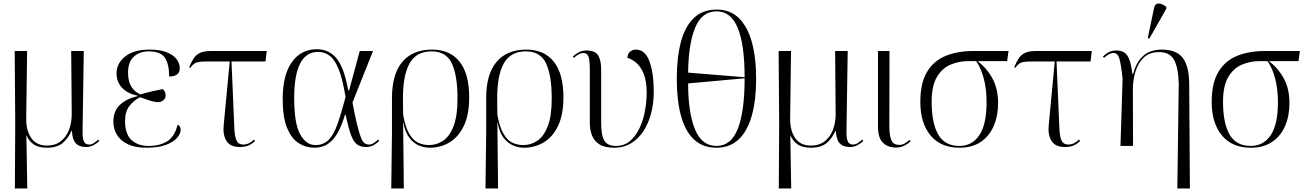

<svg xmlns="http://www.w3.org/2000/svg" viewBox="-20 -824 7378 1084"><path d="M64 240 66 -131 63 -536H133L128 -157Q127 -87 156.5 -44.5Q186 -2 245 -2Q291 -2 322 -25.5Q353 -49 369 -89.5Q385 -130 385 -179L382 -536H453L446 -77Q446 -42 454 -25Q462 -8 483 -8Q497 -8 510 -16.5Q523 -25 535 -36L541 -28Q527 -15 508.5 -4.5Q490 6 465 6Q427 6 407.5 -15.5Q388 -37 386 -86H384Q364 -41 332.5 -15.5Q301 10 246 10Q197 10 169.5 -9.5Q142 -29 131 -58H129L134 240Z M806 10Q742 10 701 -10Q660 -30 640 -63.5Q620 -97 620 -136Q620 -199 658.5 -233.5Q697 -268 759 -282V-283Q703 -294 670.5 -327Q638 -360 638 -410Q638 -466 686.5 -505Q735 -544 825 -544Q883 -544 921 -529Q959 -514 977 -490Q995 -466 995 -439Q995 -392 935 -392Q935 -463 910.5 -498.5Q886 -534 820 -534Q769 -534 736 -504.5Q703 -475 703 -413Q703 -365 721.5 -335Q740 -305 773 -291Q814 -303 845.5 -310Q877 -317 899 -321Q915 -307 915 -286Q915 -267 901 -257Q887 -247 872 -247Q850 -248 826 -256Q802 -264 771 -275Q736 -258 711 -226Q686 -194 686 -141Q686 -67 722.5 -33.5Q759 0 820 0Q881 0 923.5 -26Q966 -52 983 -120Q1000 -113 1000 -91Q1000 -69 979.5 -45.5Q959 -22 916.5 -6Q874 10 806 10Z M1334 6Q1279 6 1258 -29.5Q1237 -65 1243 -118L1277 -477H1153Q1122 -477 1104.5 -474.5Q1087 -472 1076 -464Q1065 -456 1054 -441L1048 -444Q1060 -474 1073.5 -494.5Q1087 -515 1109.5 -525.5Q1132 -536 1172 -536H1486L1479 -477H1287L1303 -101Q1305 -53 1315.5 -30.5Q1326 -8 1354 -8Q1386 -8 1414 -36L1420 -28Q1400 -9 1380.5 -1.5Q1361 6 1334 6Z M1755 10Q1707 10 1666 -16Q1625 -42 1600.5 -102.5Q1576 -163 1576 -265Q1576 -401 1628 -473.5Q1680 -546 1768 -546Q1838 -546 1880.5 -494Q1923 -442 1946 -314H1951L2011 -536H2086L1970 -245Q1985 -165 1997 -117Q2009 -69 2018.5 -45.5Q2028 -22 2039 -15Q2050 -8 2063 -8Q2078 -8 2092.5 -18Q2107 -28 2115 -36L2121 -28Q2110 -17 2091.5 -5.5Q2073 6 2047 6Q2016 6 1996 -8.5Q1976 -23 1961.5 -62.5Q1947 -102 1931 -177H1928Q1913 -126 1891.5 -83.5Q1870 -41 1836.5 -15.5Q1803 10 1755 10ZM1761 -5Q1805 -5 1834 -33Q1863 -61 1884.5 -121Q1906 -181 1931 -276Q1915 -374 1893.5 -429.5Q1872 -485 1843 -508Q1814 -531 1776 -531Q1641 -531 1641 -270Q1641 -127 1674.5 -66Q1708 -5 1761 -5Z M2189 240 2193 -83V-267Q2192 -403 2250.5 -473.5Q2309 -544 2419 -544Q2520 -544 2574.5 -476Q2629 -408 2629 -274Q2629 -177 2599 -114Q2569 -51 2518.5 -20.5Q2468 10 2406 10Q2375 10 2344.5 -3Q2314 -16 2290.5 -47Q2267 -78 2257 -134H2256L2260 240ZM2403 -5Q2446 -5 2482.5 -30Q2519 -55 2541 -112.5Q2563 -170 2563 -268Q2563 -398 2531 -466Q2499 -534 2417 -534Q2330 -534 2292 -465.5Q2254 -397 2255 -262L2256 -176Q2269 -105 2291 -68Q2313 -31 2341.5 -18Q2370 -5 2403 -5Z M2721 240 2725 -83V-267Q2724 -403 2782.5 -473.5Q2841 -544 2951 -544Q3052 -544 3106.5 -476Q3161 -408 3161 -274Q3161 -177 3131 -114Q3101 -51 3050.5 -20.5Q3000 10 2938 10Q2907 10 2876.5 -3Q2846 -16 2822.5 -47Q2799 -78 2789 -134H2788L2792 240ZM2935 -5Q2978 -5 3014.5 -30Q3051 -55 3073 -112.5Q3095 -170 3095 -268Q3095 -398 3063 -466Q3031 -534 2949 -534Q2862 -534 2824 -465.5Q2786 -397 2787 -262L2788 -176Q2801 -105 2823 -68Q2845 -31 2873.5 -18Q2902 -5 2935 -5Z M3449 10Q3395 10 3365 -8.5Q3335 -27 3322.5 -59Q3310 -91 3310 -131V-433Q3310 -486 3302 -505.5Q3294 -525 3274 -525Q3265 -525 3251.5 -519.5Q3238 -514 3220 -497L3214 -505Q3229 -519 3248 -529Q3267 -539 3290 -539Q3340 -539 3357 -511.5Q3374 -484 3374 -431V-131Q3374 -60 3392 -30Q3410 0 3458 0Q3504 0 3537 -28Q3570 -56 3591 -101Q3612 -146 3621.5 -198.5Q3631 -251 3631 -300Q3631 -367 3614 -408Q3597 -449 3571.5 -470Q3546 -491 3522 -497Q3523 -521 3537.5 -532.5Q3552 -544 3570 -544Q3622 -544 3646.5 -478Q3671 -412 3671 -305Q3671 -243 3656.5 -186Q3642 -129 3613.5 -85Q3585 -41 3543.5 -15.5Q3502 10 3449 10Z M4025 10Q3947 10 3897.5 -37Q3848 -84 3824.5 -171Q3801 -258 3801 -379Q3801 -500 3824.5 -588Q3848 -676 3898 -723Q3948 -770 4026 -770Q4102 -770 4151 -722.5Q4200 -675 4224.5 -587.5Q4249 -500 4249 -378Q4249 -258 4224.5 -171Q4200 -84 4150.5 -37Q4101 10 4025 10ZM4184 -388Q4184 -571 4145.5 -665.5Q4107 -760 4026 -760Q3943 -760 3905 -668.5Q3867 -577 3865 -414ZM4025 0Q4108 0 4146 -98Q4184 -196 4184 -382L3865 -353Q3865 -189 3903.5 -94.5Q3942 0 4025 0Z M4377 240 4379 -131 4376 -536H4446L4441 -157Q4440 -87 4469.5 -44.5Q4499 -2 4558 -2Q4604 -2 4635 -25.5Q4666 -49 4682 -89.5Q4698 -130 4698 -179L4695 -536H4766L4759 -77Q4759 -42 4767 -25Q4775 -8 4796 -8Q4810 -8 4823 -16.5Q4836 -25 4848 -36L4854 -28Q4840 -15 4821.5 -4.5Q4803 6 4778 6Q4740 6 4720.5 -15.5Q4701 -37 4699 -86H4697Q4677 -41 4645.5 -15.5Q4614 10 4559 10Q4510 10 4482.5 -9.5Q4455 -29 4444 -58H4442L4447 240Z M5040 9Q4992 9 4964.5 -18.5Q4937 -46 4937 -108V-536H5002L5001 -115Q5001 -61 5012 -33.5Q5023 -6 5057 -6Q5075 -6 5088.5 -14.5Q5102 -23 5115 -34L5121 -26Q5109 -14 5087.5 -2.5Q5066 9 5040 9Z M5397 10Q5291 10 5233.5 -59.5Q5176 -129 5176 -249Q5176 -357 5215 -420Q5254 -483 5321.5 -509.5Q5389 -536 5474 -536H5674L5666 -479H5499Q5552 -439 5583.5 -380.5Q5615 -322 5615 -242Q5615 -170 5590.5 -113Q5566 -56 5517.5 -23Q5469 10 5397 10ZM5397 0Q5468 0 5509 -60.5Q5550 -121 5550 -247Q5550 -322 5534 -381.5Q5518 -441 5491 -479H5447Q5394 -479 5346.5 -459Q5299 -439 5269.5 -389Q5240 -339 5240 -250Q5240 -129 5277 -64.5Q5314 0 5397 0Z M5992 6Q5937 6 5916 -29.5Q5895 -65 5901 -118L5935 -477H5811Q5780 -477 5762.5 -474.5Q5745 -472 5734 -464Q5723 -456 5712 -441L5706 -444Q5718 -474 5731.5 -494.5Q5745 -515 5767.5 -525.5Q5790 -536 5830 -536H6144L6137 -477H5945L5961 -101Q5963 -53 5973.5 -30.5Q5984 -8 6012 -8Q6044 -8 6072 -36L6078 -28Q6058 -9 6038.5 -1.5Q6019 6 5992 6Z M6627 240 6635 -350Q6633 -442 6608.5 -486Q6584 -530 6524 -530Q6470 -530 6437.5 -499Q6405 -468 6390 -418Q6375 -368 6376 -313L6377 0H6306L6318 -380Q6309 -463 6299.5 -494Q6290 -525 6266 -525Q6243 -525 6213 -497L6207 -505Q6220 -518 6238 -528.5Q6256 -539 6283 -539Q6308 -539 6326 -528.5Q6344 -518 6355.5 -489.5Q6367 -461 6373 -406H6377Q6393 -463 6419 -493Q6445 -523 6476 -533.5Q6507 -544 6538 -544Q6621 -544 6657 -498Q6693 -452 6694 -353L6698 240ZM6469 -606 6460 -609 6495 -776Q6500 -805 6522 -804Q6544 -803 6565 -785V-775Z M7042 10Q6936 10 6878.5 -59.5Q6821 -129 6821 -249Q6821 -357 6860 -420Q6899 -483 6966.5 -509.5Q7034 -536 7119 -536H7319L7311 -479H7144Q7197 -439 7228.5 -380.5Q7260 -322 7260 -242Q7260 -170 7235.5 -113Q7211 -56 7162.5 -23Q7114 10 7042 10ZM7042 0Q7113 0 7154 -60.5Q7195 -121 7195 -247Q7195 -322 7179 -381.5Q7163 -441 7136 -479H7092Q7039 -479 6991.5 -459Q6944 -439 6914.5 -389Q6885 -339 6885 -250Q6885 -129 6922 -64.5Q6959 0 7042 0Z"/></svg>

Font: Noto Serif Display Light
Style: Regular
Weight: 300
Designer: Monotype Design Team
Foundry: Monotype Imaging Inc.
Version: Version 2.009